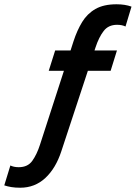

<svg xmlns="http://www.w3.org/2000/svg" viewBox="-82 -734 635 898"><path d="M205 -27Q179 53 130 98.5Q81 144 12.5 144Q-11 144 -29 141Q-47 138 -62 133L-33.5 40Q-26.5 43.5 -16.5 45.8Q-6.5 48 5.5 48Q48 48 69.2 18Q90.5 -12 105 -57L217 -403H146L176 -498H248L262 -541.5Q278.5 -592 302.2 -631Q326 -670 364.5 -692Q403 -714 463 -714Q503 -714 533 -703L505 -610Q489 -618 465.5 -618Q425 -618 402.8 -589Q380.5 -560 365 -513L360 -498H465L435.5 -403H329Z"/></svg>

Font: Cabin Condensed
Style: Bold Italic
Weight: 700
Width: 3
Italic angle: -10°
Designer: Pablo Impallari
Foundry: Pablo Impallari. http://www.impallari.com Igino Marini. http://www.ikern.com
Version: Version 3.001; ttfautohint (v1.8.3)